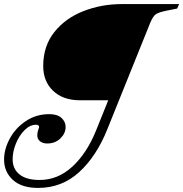

<svg xmlns="http://www.w3.org/2000/svg" viewBox="-85 -693 899 942"><path d="M-65 90Q-65 38 -36.5 -14Q-8 -66 42.5 -99.5Q93 -133 157 -133Q196 -133 216.5 -114.5Q237 -96 237 -70Q237 -39 211.5 -14Q186 11 146 11Q126 11 112 0.5Q98 -10 98 -29Q98 -43 102.5 -55.5Q107 -68 107 -69Q107 -81 92 -81Q62 -81 35.5 -54.5Q9 -28 -7 11.5Q-23 51 -23 88Q-23 136 11 163Q45 190 109 190Q199 190 270 124.5Q341 59 386 -52L446 -201H308Q224 -201 175.5 -247.5Q127 -294 127 -369Q127 -467 181.5 -535.5Q236 -604 324.5 -638.5Q413 -673 513 -673H794L784 -651L729 -640Q691 -632 678 -622Q665 -612 652 -581L442 -60Q389 73 304 151Q219 229 102 229Q21 229 -22 189.5Q-65 150 -65 90Z"/></svg>

Font: Ibarra Real Nova
Style: Bold Italic
Weight: 700
Italic angle: -22°
Designer: Jose Maria Ribagorda & Octavio Pardo
Foundry: Octavio Pardo
Version: Version 1.014